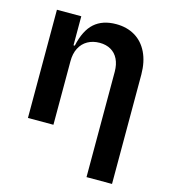

<svg xmlns="http://www.w3.org/2000/svg" viewBox="-112 -642 824 935"><g transform="rotate(15 299.5 -174.5)"><path d="M189.6 0H61.1V-545.5H183.9V-399.1H190.3Q207.7 -479.4 249.1 -516Q290.5 -552.6 358.7 -552.6Q413 -552.6 453.7 -528.4Q494.3 -504.3 516.9 -457.9Q539.4 -411.6 539.8 -347.3V204.5H411.2V-327.4Q410.9 -363.6 398.1 -389.9Q385.3 -416.2 361.3 -430Q337.4 -443.9 304.7 -443.9Q270.6 -443.9 244.3 -429.2Q218 -414.4 203.7 -386.4Q189.3 -358.3 189.6 -319.6Z"/></g></svg>

Font: Riot Sans
Style: Bold
Weight: 600
Designer: Rasmus Andersson
Foundry: rsms
Version: Version 4.001